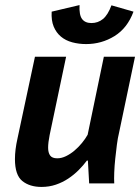

<svg xmlns="http://www.w3.org/2000/svg" viewBox="-20 -724 553 758"><path d="M241 -500 176 -191Q170 -161 170 -141Q170 -121 178 -110Q186 -99 206 -99Q223 -99 240.5 -107.5Q258 -116 274 -129.5Q290 -143 303.5 -159.5Q317 -176 326 -192L390 -500H513L450 -200Q445 -180 441.5 -153Q438 -126 435 -97.5Q432 -69 431 -43Q430 -17 431 0H332L327 -90H323Q309 -71 290.5 -52.5Q272 -34 249.5 -19Q227 -4 200.5 5Q174 14 144 14Q97 14 68 -9.5Q39 -33 39 -96Q39 -133 49 -177L118 -500ZM294 -704Q292 -665 304 -649Q316 -633 341 -633Q367 -633 386.5 -649Q406 -665 420 -703L507 -678Q483 -613 432 -581.5Q381 -550 320 -550Q291 -550 265 -557Q239 -564 220.5 -579.5Q202 -595 192 -619Q182 -643 184 -678Z"/></svg>

Font: PT Sans
Style: Bold Italic
Weight: 700
Italic angle: -12°
Designer: A.Korolkova, O.Umpeleva, V.Yefimov
Foundry: ParaType Ltd
Version: Version 2.003W OFL